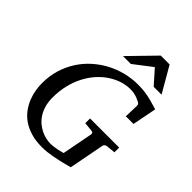

<svg xmlns="http://www.w3.org/2000/svg" viewBox="-257 -1051 1202 1202"><g transform="rotate(45 344.0 -450.0)"><path d="M618.2 -276.9Q608.4 -275.9 601.8 -271.7Q595.2 -267.6 592.8 -257.8L547.9 -22.9Q543 -21.5 530.8 -18.3Q518.6 -15.1 501.5 -10.7Q484.4 -6.3 463.6 -1.7Q442.9 2.9 420.4 7.1Q397.9 11.2 375.2 13.7Q352.5 16.1 332 16.1Q274.9 16.1 231.7 2.9Q188.5 -10.3 157 -32.5Q125.5 -54.7 104.5 -83.7Q83.5 -112.8 70.8 -144.5Q58.1 -176.3 53 -208Q47.9 -239.7 47.9 -268.1Q47.9 -332 64.9 -387.9Q82 -443.8 112.1 -490.5Q142.1 -537.1 182.9 -573.5Q223.6 -609.9 271.7 -635.3Q319.8 -660.6 372.6 -673.8Q425.3 -687 479 -687Q503.4 -687 524.7 -685.1Q545.9 -683.1 567.4 -679Q588.9 -674.8 612.5 -668.2Q636.2 -661.6 665 -652.8L633.8 -492.2H565.9L568.8 -584Q569.8 -595.2 564.5 -602.3Q559.1 -609.4 549.8 -611.8Q547.9 -612.3 541.5 -615.7Q535.2 -619.1 524.7 -623Q514.2 -627 499.5 -629.9Q484.9 -632.8 466.8 -632.8Q429.2 -632.8 391.8 -620.6Q354.5 -608.4 320.1 -585.4Q285.6 -562.5 256.1 -529.1Q226.6 -495.6 204.8 -453.4Q183.1 -411.1 170.7 -360.4Q158.2 -309.6 158.2 -252Q158.2 -211.4 167.5 -179.9Q176.8 -148.4 192.4 -124.5Q208 -100.6 228 -84Q248 -67.4 269.5 -56.9Q291 -46.4 312.5 -41.7Q334 -37.1 352.1 -37.1Q367.2 -37.1 382.6 -39.1Q397.9 -41 411.6 -43.9Q425.3 -46.9 436.3 -49.8Q447.3 -52.7 453.1 -54.2L492.2 -257.8Q493.7 -266.1 489.7 -271Q485.8 -275.9 472.2 -276.9L417 -282.2V-324.2H674.8V-282.2ZM558.6 -746.1 476.6 -838.4 356.4 -746.1H286.6L451.7 -915.5H530.3L628.4 -746.1Z"/></g></svg>

Font: Charis SIL Eur
Style: Italic
Weight: 400
Italic angle: -11°
Foundry: SIL International
Version: Version 5.000